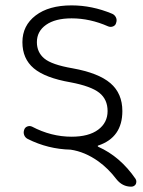

<svg xmlns="http://www.w3.org/2000/svg" viewBox="-20 -576 540 724"><path d="M402.3 -524.4Q412.1 -520.5 417 -510.7Q421.9 -501 418 -490.2Q416 -480.5 406.7 -476.6Q397.5 -472.7 387.7 -476.6Q319.3 -506.8 250 -506.8Q188.5 -506.8 153.8 -482.4Q119.1 -458 119.1 -417Q119.1 -378.9 147 -355.5Q174.8 -332 253.9 -318.4Q351.6 -300.8 396.5 -262.2Q441.4 -223.6 441.4 -157.2Q441.4 -57.6 350.6 -27.3Q348.6 -27.3 348.6 -25.4Q348.6 -23.4 350.6 -22.5Q433.6 14.6 491.2 98.6Q494.1 103.5 494.1 108.4Q494.1 113.3 492.2 118.2Q486.3 127.9 474.6 127.9Q441.4 127.9 418.9 99.6Q388.7 59.6 350.6 32.2Q299.8 -3.9 246.1 -11.7Q161.1 -13.7 85 -51.8Q75.2 -56.6 71.3 -66.4Q67.4 -76.2 71.3 -86.9Q74.2 -95.7 83 -99.1Q91.8 -102.5 100.6 -98.6Q172.9 -60.5 250 -60.5Q314.5 -60.5 350.1 -86.9Q385.7 -113.3 385.7 -157.2Q385.7 -201.2 354.5 -226.1Q323.2 -251 246.1 -265.6Q150.4 -282.2 107.4 -318.4Q64.5 -354.5 64.5 -417Q64.5 -479.5 114.3 -517.6Q164.1 -555.7 250 -555.7Q327.1 -555.7 402.3 -524.4Z"/></svg>

Font: Rounded-X Mgen+ 2m light
Style: Regular
Weight: 200
Designer: [Source Han Sans]
Ryoko NISHIZUKA  (kana & ideographs); Paul D. Hunt (Latin, Greek & Cyrillic); Wenlong ZHANG  (bopomofo
Version: Version 1.059.20150602